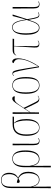

<svg xmlns="http://www.w3.org/2000/svg" viewBox="1404 -2216 1052 3901"><g transform="rotate(-90 1930.5 -266.0)"><path d="M57 240 60 -146V-572Q60 -648 82 -691.5Q104 -735 140.5 -753.5Q177 -772 221 -772Q292 -772 331 -727Q370 -682 370 -605Q370 -553 349 -505Q328 -457 270 -427V-425Q304 -408 331 -383.5Q358 -359 374 -319Q390 -279 390 -216Q390 -148 368.5 -97Q347 -46 310.5 -18Q274 10 227 10Q183 10 146 -19.5Q109 -49 89 -129H87L89 240ZM227 -2Q294 -2 327.5 -62Q361 -122 361 -219Q361 -295 331.5 -345.5Q302 -396 251 -418Q242 -412 226 -402.5Q210 -393 194 -393Q181 -392 172.5 -400Q164 -408 164 -424Q164 -429 165.5 -436.5Q167 -444 174 -451Q188 -449 209.5 -442.5Q231 -436 251 -428Q294 -452 318 -497Q342 -542 342 -602Q342 -649 331 -685Q320 -721 293.5 -741.5Q267 -762 220 -762Q179 -762 149.5 -744.5Q120 -727 104 -685.5Q88 -644 88 -572V-169Q103 -100 124 -63.5Q145 -27 171 -14.5Q197 -2 227 -2Z M480 240 483 -88V-295Q483 -407 525.5 -474.5Q568 -542 657 -542Q739 -542 781.5 -476Q824 -410 824 -279Q824 -173 800.5 -109.5Q777 -46 737 -18Q697 10 648 10Q621 10 594 -2Q567 -14 545 -45.5Q523 -77 512 -135H510L512 240ZM649 -2Q712 -2 754 -66.5Q796 -131 796 -277Q796 -394 765.5 -463Q735 -532 657 -532Q576 -532 543.5 -466Q511 -400 511 -287V-190Q528 -83 562 -42.5Q596 -2 649 -2Z M1017 10Q971 10 951 -18Q931 -46 931 -110L929 -536H961L959 -108Q959 -81 963 -56Q967 -31 980 -15.5Q993 0 1023 0Q1044 0 1071 -17L1076 -9Q1050 10 1017 10Z M1287 10Q1206 10 1163.5 -59.5Q1121 -129 1121 -256Q1121 -399 1180 -467.5Q1239 -536 1355 -536H1512L1508 -509H1380Q1423 -467 1442 -405Q1461 -343 1461 -253Q1461 -135 1416.5 -62.5Q1372 10 1287 10ZM1286 1Q1357 1 1395 -64.5Q1433 -130 1433 -256Q1433 -335 1417 -402.5Q1401 -470 1374 -509H1346Q1248 -509 1198.5 -447.5Q1149 -386 1149 -258Q1149 1 1286 1Z M1569 0 1567 -536H1599L1598 -185L1757 -428Q1799 -492 1823.5 -517.5Q1848 -543 1877 -543Q1904 -543 1914 -527.5Q1924 -512 1924 -492Q1888 -497 1862.5 -495.5Q1837 -494 1812.5 -475.5Q1788 -457 1757 -411L1689 -310L1787 -109Q1815 -50 1833.5 -27Q1852 -4 1884 -4Q1897 -4 1908 -10Q1919 -16 1931 -26L1936 -19Q1904 6 1874 6Q1847 6 1829.5 -2.5Q1812 -11 1797.5 -31.5Q1783 -52 1767 -87L1672 -284L1598 -174L1597 0Z M2145 10Q2065 10 2020 -57Q1975 -124 1975 -267Q1975 -406 2017.5 -474Q2060 -542 2148 -542Q2315 -542 2315 -267Q2315 -123 2272 -56.5Q2229 10 2145 10ZM2146 0Q2224 0 2255.5 -67.5Q2287 -135 2287 -267Q2287 -404 2255 -468Q2223 -532 2147 -532Q2068 -532 2035.5 -467.5Q2003 -403 2003 -267Q2003 -133 2037.5 -66.5Q2072 0 2146 0Z M2513 0Q2489 -146 2471.5 -242.5Q2454 -339 2441 -396.5Q2428 -454 2418 -482.5Q2408 -511 2398.5 -520Q2389 -529 2378 -529Q2370 -529 2360 -523.5Q2350 -518 2341 -510L2336 -517Q2346 -525 2358.5 -532Q2371 -539 2390 -539Q2407 -539 2419.5 -531Q2432 -523 2442.5 -495Q2453 -467 2464.5 -410Q2476 -353 2492 -256.5Q2508 -160 2531 -13Q2562 -67 2596.5 -131Q2631 -195 2654.5 -265.5Q2678 -336 2678 -408Q2678 -456 2653 -483Q2628 -510 2598 -516Q2600 -529 2608.5 -536.5Q2617 -544 2628 -544Q2657 -544 2676.5 -516Q2696 -488 2696 -429Q2696 -368 2675.5 -295Q2655 -222 2617.5 -146.5Q2580 -71 2530 0Z M2986 6Q2950 6 2934.5 -9.5Q2919 -25 2916 -49.5Q2913 -74 2915 -100L2940 -506H2867Q2833 -506 2814 -502.5Q2795 -499 2783 -489.5Q2771 -480 2758 -462L2753 -465Q2765 -487 2777 -502.5Q2789 -518 2811 -527Q2833 -536 2873 -536H3094L3090 -506H2947L2942 -92Q2941 -42 2953.5 -23Q2966 -4 2995 -4Q3015 -4 3029 -11.5Q3043 -19 3051 -26L3056 -19Q3042 -7 3025.5 -0.5Q3009 6 2986 6Z M3314 10Q3278 10 3246 -15.5Q3214 -41 3194.5 -100.5Q3175 -160 3175 -262Q3175 -396 3213.5 -471Q3252 -546 3327 -546Q3393 -546 3428 -482Q3463 -418 3484 -272H3485L3555 -536H3586L3491 -241Q3504 -163 3513.5 -116Q3523 -69 3532.5 -45Q3542 -21 3554 -12.5Q3566 -4 3582 -4Q3594 -4 3606.5 -9.5Q3619 -15 3629 -21L3633 -13Q3621 -5 3607.5 0.5Q3594 6 3578 6Q3559 6 3545 -0.5Q3531 -7 3520.5 -28.5Q3510 -50 3500 -93Q3490 -136 3478 -209H3476Q3459 -152 3439 -102Q3419 -52 3390 -21Q3361 10 3314 10ZM3314 -2Q3359 -2 3387 -36.5Q3415 -71 3435 -127.5Q3455 -184 3475 -249Q3461 -359 3440 -421.5Q3419 -484 3390.5 -509.5Q3362 -535 3326 -535Q3260 -535 3231.5 -464.5Q3203 -394 3203 -268Q3203 -140 3231.5 -71Q3260 -2 3314 -2Z M3795 10Q3749 10 3729 -18Q3709 -46 3709 -110L3707 -536H3739L3737 -108Q3737 -81 3741 -56Q3745 -31 3758 -15.5Q3771 0 3801 0Q3822 0 3849 -17L3854 -9Q3828 10 3795 10Z"/></g></svg>

Font: Noto Serif Display Condensed Thin
Style: Regular
Weight: 100
Width: 3
Designer: Monotype Design Team
Foundry: Monotype Imaging Inc.
Version: Version 2.009